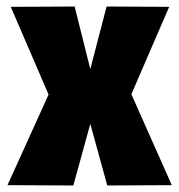

<svg xmlns="http://www.w3.org/2000/svg" viewBox="-20 -568 549 589"><path d="M3 0 129 -278 13 -547 209 -548 257 -356 307 -548 499 -547 383 -279 507 0 309 1 257 -188 205 1Z"/></svg>

Font: Georama SemiCondensed ExtraBold
Style: Regular
Weight: 800
Width: 4
Designer: Jean-Baptiste Levee
Foundry: Production Type
Version: Version 1.000